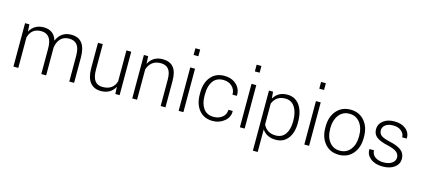

<svg xmlns="http://www.w3.org/2000/svg" viewBox="-66 -1257 4471 2031"><g transform="rotate(15 2170.0 -241.5)"><path d="M424.8 -302.2 425.3 -285.2V0H372.1V-278.3Q372.1 -361.8 342 -400.1Q312 -438.5 254.4 -438.5Q148.9 -438.5 120.1 -334V0H66.9V-475.6H114.3L119.1 -397Q167.5 -484.4 271 -484.4Q382.8 -484.4 414.6 -377.4Q460.4 -484.4 572.8 -484.4Q731.4 -484.4 731.4 -277.3V0H678.7V-278.3Q678.7 -363.8 649.2 -401.1Q619.6 -438.5 560.8 -438.5Q502 -438.5 467.8 -402.1Q433.6 -365.7 424.8 -302.2Z M1025.9 10.3Q948.7 10.3 907.2 -41.7Q865.7 -93.8 865.7 -198.7V-474.6H918.5V-198.2Q918.5 -112.8 947 -74.2Q975.6 -35.6 1032.2 -35.6Q1147 -35.6 1177.2 -136.2V-474.6H1230V1H1183.1L1179.2 -76.7Q1131.8 10.3 1025.9 10.3Z M1368.2 -475.6H1415L1419.4 -392.6Q1467.3 -484.4 1573.7 -484.4Q1652.3 -484.4 1692.1 -436.8Q1731.9 -389.2 1731.9 -289.6V0H1679.2V-289.1Q1679.2 -368.7 1649.7 -403.6Q1620.1 -438.5 1564 -438.5Q1507.8 -438.5 1472.4 -410.4Q1437 -382.3 1420.9 -332V0H1368.2Z M1928.2 -475.6V0H1876V-475.6ZM1928.2 -685.5V-611.8H1876V-685.5Z M2099.6 -227.5H2099.1Q2099.1 -138.7 2137 -86.4Q2174.8 -34.2 2249.5 -34.2Q2304.2 -34.2 2343 -64.9Q2381.8 -95.7 2381.8 -147H2428.2L2429.2 -144.5Q2431.6 -79.6 2377.9 -34.7Q2324.2 10.3 2250 10.3Q2154.3 10.3 2100.6 -54.9Q2046.9 -120.1 2046.9 -227.5V-246.1Q2046.9 -352.5 2100.8 -418Q2154.8 -483.4 2249.5 -483.4Q2329.1 -483.4 2380.6 -436.8Q2432.1 -390.1 2430.2 -315.9L2429.2 -313H2382.3Q2382.3 -369.6 2344.7 -404.1Q2307.1 -438.5 2249.5 -438.5Q2175.8 -438.5 2137.7 -386Q2099.6 -333.5 2099.6 -246.1Z M2599.1 -475.6V0H2546.9V-475.6ZM2599.1 -685.5V-611.8H2546.9V-685.5Z M3127.4 -212.9V-203.6Q3127.4 -96.2 3079.1 -33.2Q3030.8 29.8 2945.8 29.8Q2846.2 29.8 2796.4 -43V203.6H2743.7V-454.6H2788.1L2794.9 -380.9Q2843.3 -463.4 2944.8 -463.4Q3030.3 -463.4 3078.9 -395.8Q3127.4 -328.1 3127.4 -212.9ZM3074.7 -204.1V-212.9Q3074.7 -306.6 3038.1 -362.3Q3001.5 -418 2933.1 -418Q2835.4 -418 2796.9 -326.7V-98.1Q2835.9 -14.2 2934.1 -14.2Q3002 -14.2 3038.3 -65.2Q3074.7 -116.2 3074.7 -204.1Z M3304.7 -475.6V0H3252.4V-475.6ZM3304.7 -685.5V-611.8H3252.4V-685.5Z M3473.6 -243.7V-229.5Q3473.6 -143.6 3516.1 -88.9Q3558.6 -34.2 3631.3 -34.2Q3704.1 -34.2 3746.6 -89.1Q3789.1 -144 3789.1 -229.5V-243.7Q3789.1 -327.6 3746.1 -383.1Q3703.1 -438.5 3630.9 -438.5Q3558.6 -438.5 3516.1 -383.3Q3473.6 -328.1 3473.6 -243.7ZM3420.9 -229.5V-243.7Q3420.9 -350.1 3478.5 -416.7Q3536.1 -483.4 3630.9 -483.4Q3725.6 -483.4 3783.4 -416.7Q3841.3 -350.1 3841.3 -243.7V-229.5Q3841.3 -123 3783.9 -56.4Q3726.6 10.3 3631.3 10.3Q3536.1 10.3 3478.5 -56.2Q3420.9 -122.6 3420.9 -229.5Z M4112.8 -34.2V-34.7Q4168.9 -34.7 4202.4 -59.3Q4235.8 -84 4235.8 -119.9Q4235.8 -155.8 4207.3 -179.7Q4178.7 -203.6 4109.4 -219.2Q4021.5 -238.3 3982.2 -268.8Q3942.9 -299.3 3942.9 -354.5Q3942.9 -409.7 3989.3 -446.5Q4035.6 -483.4 4113 -483.4Q4190.4 -483.4 4237.5 -444.3Q4284.7 -405.3 4282.7 -343.8L4281.7 -341.3H4232.9Q4232.9 -381.8 4199 -410.2Q4165 -438.5 4110.1 -438.5Q4055.2 -438.5 4025.1 -414.8Q3995.1 -391.1 3995.1 -355.7Q3995.1 -320.3 4021.2 -299.6Q4047.4 -278.8 4127 -261.2Q4206.5 -243.7 4247.6 -210.7Q4288.6 -177.7 4288.6 -120.4Q4288.6 -63 4240.5 -26.4Q4192.4 10.3 4110.4 10.3Q4028.3 10.3 3978 -30Q3927.7 -70.3 3930.2 -129.4L3931.2 -132.3H3979.5Q3982.4 -83 4019.3 -58.6Q4056.2 -34.2 4112.8 -34.2Z"/></g></svg>

Font: Yantramanav Light
Style: Regular
Weight: 300
Version: Version 1.001;PS 1.0;hotconv 1.0.72;makeotf.lib2.5.5900; ttf